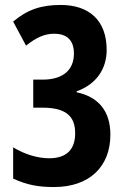

<svg xmlns="http://www.w3.org/2000/svg" viewBox="-20 -744 509 774"><path d="M410 -543C410 -661 340 -724 225 -724C147 -724 91 -706 33 -657L85 -560C125 -592 159 -608 198 -608C251 -608 278 -581 278 -528C278 -462 234 -423 152 -423H114V-310H150C243 -310 283 -278 283 -207C283 -143 250 -106 178 -106C133 -106 81 -121 33 -150V-24C90 2 135 10 198 10C340 10 425 -72 425 -201C425 -294 379 -353 289 -372V-376C368 -404 410 -466 410 -543Z"/></svg>

Font: Noto Sans Lao Looped ExtraCondensed
Style: Bold
Weight: 700
Width: 2
Designer: Mark Frömberg, Ben Mitchell
Foundry: The Fontpad Ltd
Version: Version 1.002